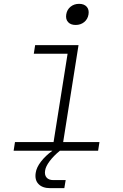

<svg xmlns="http://www.w3.org/2000/svg" viewBox="-20 -785 640 1000"><path d="M374 -655Q348 -655 334.5 -670Q321 -685 325 -710Q329 -735 347.5 -750Q366 -765 392 -765Q418 -765 431.5 -750Q445 -735 441 -710Q437 -685 418.5 -670Q400 -655 374 -655ZM51 0 58 -45H259L332 -505H156L163 -550H389L309 -45H498L491 0H292Q259 27 238.5 54.5Q218 82 215 103Q211 126 222.5 139.5Q234 153 258 153H322L315 195H242Q201 195 180.5 173.5Q160 152 166 115Q170 87 193.5 56.5Q217 26 253 0Z"/></svg>

Font: JetBrains Mono NL Thin
Style: Italic
Weight: 100
Italic angle: -9°
Monospace: yes
Designer: Philipp Nurullin, Konstantin Bulenkov
Foundry: JetBrains
Version: Version 2.305; ttfautohint (v1.8.4.7-5d5b)